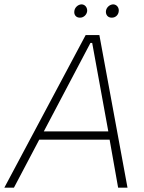

<svg xmlns="http://www.w3.org/2000/svg" viewBox="-54 -861 662 881"><path d="M-34 0H10L126 -220H449L488 0H531L402 -700H339ZM312 -780C328 -779 344 -792 346 -810C347 -826 337 -840 321 -841C304 -841 288 -826 287 -809C285 -793 295 -780 312 -780ZM458 -780C474 -779 490 -791 491 -811C492 -825 483 -840 466 -841C449 -841 433 -826 432 -809C431 -794 440 -780 458 -780ZM147 -258 361 -664H369L443 -258Z"/></svg>

Font: Fixel Text 20240404 ExtraLight
Style: Italic
Weight: 200
Width: 4
Italic angle: -10°
Designer: AlfaBravo + MacPaw
Foundry: Kyrylo Tkachov, Marchela Mozhyna, Serhii Makarenko, Maria Weinstein, Zakhar Kryvoshyya
Version: Version 1.211;Glyphs 3.2 (3225)